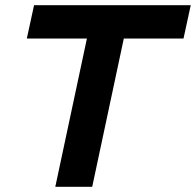

<svg xmlns="http://www.w3.org/2000/svg" viewBox="-20 -720 755 740"><path d="M193.1 0 315 -571.6H83.4L111.3 -700H715.2L687.3 -571.6H457.2L335.4 0Z"/></svg>

Font: Red Hat Display
Style: Italic
Weight: 300
Italic angle: -12°
Designer: Pentagram, MCKL
Foundry: Pentagram, MCKL
Version: Version 1.023